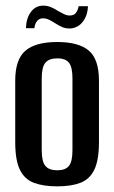

<svg xmlns="http://www.w3.org/2000/svg" viewBox="-20 -653 404 681"><path d="M183 8Q134 8 100.5 -4.5Q67 -17 50.5 -51Q34 -85 34 -149V-367Q34 -442 70 -473Q106 -504 183 -504Q259 -504 295 -473.5Q331 -443 331 -367V-149Q331 -85 314.5 -51Q298 -17 265 -4.5Q232 8 183 8ZM183 -49Q212 -49 224.5 -64.5Q237 -80 237 -120V-375Q237 -414 225 -430Q213 -446 183 -446Q154 -446 141 -430.5Q128 -415 128 -375V-120Q128 -80 141 -64.5Q154 -49 183 -49ZM227 -552Q212 -552 200.5 -557Q189 -562 175 -571Q166 -577 155 -582.5Q144 -588 132 -588Q120 -588 112 -579Q104 -570 102 -553H72Q73 -588 89.5 -610.5Q106 -633 133 -633Q148 -633 161 -627.5Q174 -622 186 -614Q197 -608 207 -603Q217 -598 227 -598Q242 -598 249 -607Q256 -616 259 -631H292Q291 -606 281.5 -588Q272 -570 257.5 -561Q243 -552 227 -552Z"/></svg>

Font: Alumni Sans Thin SemiBold
Style: Regular
Weight: 600
Version: Version 1.018